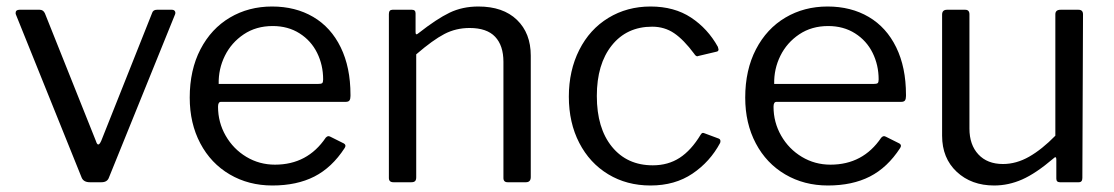

<svg xmlns="http://www.w3.org/2000/svg" viewBox="-20 -560 3424 590"><path d="M518 -516 315 -15Q310 0 292 0H256Q237 0 231 -14L29 -515Q28 -517 28 -520Q28 -530 40 -530H102Q113 -530 118 -519L275 -126Q278 -116 282 -116Q286 -116 291 -127L447 -519Q450 -530 462 -530H508Q515 -530 517.5 -525.5Q520 -521 518 -516Z M825 -54Q925 -54 981 -137Q985 -141 988 -141.5Q991 -142 995 -140L1037 -119Q1045 -114 1039 -105Q1000 -45 946 -17.5Q892 10 817 10Q744 10 686 -24Q628 -58 595.5 -119.5Q563 -181 563 -260Q563 -345 596 -408.5Q629 -472 686.5 -506Q744 -540 816 -540Q888 -540 942.5 -508Q997 -476 1027 -414.5Q1057 -353 1057 -269V-265Q1057 -256 1054 -251.5Q1051 -247 1042 -247H659Q650 -247 650 -232Q650 -184 673.5 -143Q697 -102 737 -78Q777 -54 825 -54ZM956 -302Q967 -302 970 -304.5Q973 -307 973 -316Q973 -360 954.5 -397.5Q936 -435 900.5 -457.5Q865 -480 818 -480Q767 -480 729 -454.5Q691 -429 671 -388.5Q651 -348 652 -302Z M1175 -13V-517Q1175 -530 1186 -530H1246Q1257 -530 1257 -519V-461Q1257 -450 1266 -458Q1322 -502 1361.5 -521Q1401 -540 1450 -540Q1526 -540 1568.5 -499Q1611 -458 1611 -389V-16Q1611 0 1596 0H1540Q1527 0 1527 -13V-370Q1527 -420 1501.5 -447Q1476 -474 1423 -474Q1381 -474 1345.5 -455.5Q1310 -437 1259 -393V-15Q1259 -7 1255.5 -3.5Q1252 0 1244 0H1189Q1175 0 1175 -13Z M2186 -416 2188 -408Q2188 -402 2181 -401L2126 -388L2123 -387Q2118 -387 2113 -395Q2081 -438 2051.5 -458Q2022 -478 1984 -478Q1906 -478 1860 -420.5Q1814 -363 1814 -265Q1814 -166 1860.5 -109Q1907 -52 1986 -52Q2033 -52 2068.5 -75Q2104 -98 2133 -146Q2136 -151 2139 -151.5Q2142 -152 2146 -150L2189 -134Q2196 -131 2193 -121Q2162 -63 2108 -26.5Q2054 10 1979 10Q1906 10 1849 -24.5Q1792 -59 1760 -121Q1728 -183 1728 -263Q1728 -343 1760 -406.5Q1792 -470 1849.5 -505Q1907 -540 1979 -540Q2052 -540 2103.5 -506Q2155 -472 2186 -416Z M2532 -54Q2632 -54 2688 -137Q2692 -141 2695 -141.5Q2698 -142 2702 -140L2744 -119Q2752 -114 2746 -105Q2707 -45 2653 -17.5Q2599 10 2524 10Q2451 10 2393 -24Q2335 -58 2302.5 -119.5Q2270 -181 2270 -260Q2270 -345 2303 -408.5Q2336 -472 2393.5 -506Q2451 -540 2523 -540Q2595 -540 2649.5 -508Q2704 -476 2734 -414.5Q2764 -353 2764 -269V-265Q2764 -256 2761 -251.5Q2758 -247 2749 -247H2366Q2357 -247 2357 -232Q2357 -184 2380.5 -143Q2404 -102 2444 -78Q2484 -54 2532 -54ZM2663 -302Q2674 -302 2677 -304.5Q2680 -307 2680 -316Q2680 -360 2661.5 -397.5Q2643 -435 2607.5 -457.5Q2572 -480 2525 -480Q2474 -480 2436 -454.5Q2398 -429 2378 -388.5Q2358 -348 2359 -302Z M3223 -143V-516Q3223 -530 3239 -530H3294Q3308 -530 3308 -516L3306 -13Q3306 0 3295 0H3237Q3226 0 3226 -11V-70Q3226 -82 3217 -73Q3163 -27 3121 -8.5Q3079 10 3035 10Q2965 10 2920 -32Q2875 -74 2875 -143V-515Q2875 -530 2890 -530H2946Q2959 -530 2959 -516V-165Q2959 -115 2986.5 -85.5Q3014 -56 3062 -56Q3103 -56 3142.5 -78.5Q3182 -101 3223 -143Z"/></svg>

Font: Libre Franklin
Style: Regular
Weight: 400
Designer: Pablo Impallari, Rodrigo Fuenzalida
Foundry: Impallari Type
Version: Version 1.002; ttfautohint (v1.5)